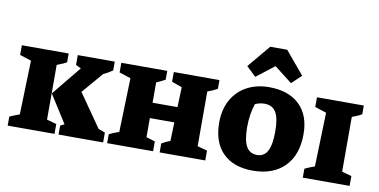

<svg xmlns="http://www.w3.org/2000/svg" viewBox="-77 -1035 2502 1268"><g transform="rotate(10 1174.0 -401.0)"><path d="M26 0V-60Q41 -67 56 -73.5Q71 -80 92 -87L103 -449L26 -474V-539H340V-480Q327 -473 315.5 -467.5Q304 -462 275 -451V-84L340 -66V0ZM367 0V-60Q381 -68 394 -74L276 -260L436 -456L401 -473V-539H649V-480Q619 -459 588 -445L467 -304L621 -83L666 -66V0Z M693 0V-60Q708 -67 723 -73.5Q738 -80 759 -87L770 -449L693 -474V-539H1001V-480Q986 -471 976.5 -467Q967 -463 942 -451V-315H1109L1114 -449L1045 -474V-539H1351V-480Q1320 -463 1285 -451V-84L1351 -66V0H1045V-60Q1060 -69 1072.5 -75Q1085 -81 1102 -87L1106 -212H942V-84L1001 -66V0Z M1670 12Q1541 12 1469.5 -59.5Q1398 -131 1398 -263Q1398 -352 1434.5 -416.5Q1471 -481 1535.5 -515.5Q1600 -550 1683 -550Q1814 -550 1887 -480Q1960 -410 1960 -283Q1960 -143 1883 -65.5Q1806 12 1670 12ZM1681 -95Q1728 -95 1750.5 -137Q1773 -179 1773 -269Q1773 -357 1749 -397Q1725 -437 1672 -437Q1658 -437 1642 -434Q1626 -431 1609 -423Q1585 -351 1585 -266Q1585 -178 1608 -136.5Q1631 -95 1681 -95ZM1757 -814 1884 -662 1820 -601 1700 -694 1580 -601 1516 -662 1643 -814Z M2005 0V-60Q2020 -67 2035 -73.5Q2050 -80 2071 -87L2082 -449L2005 -474V-539H2319V-480Q2306 -473 2294.5 -467.5Q2283 -462 2254 -451V-84L2319 -66V0Z"/></g></svg>

Font: Piazzolla SC ExtraBold
Style: Regular
Weight: 800
Designer: Juan Pablo del Peral
Foundry: Huerta Tipografica
Version: Version 1.330